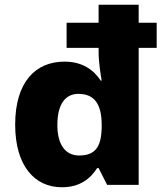

<svg xmlns="http://www.w3.org/2000/svg" viewBox="-20 -780 695 810"><path d="M241 10C317 10 361 -26 390 -71H396L432 0H565V-578H641V-684H565V-760H396V-684H261V-578H396V-562C396 -516 405 -463 409 -440H405C375 -485 328 -520 252 -520C129 -520 44 -433 44 -254C44 -82 125 10 241 10ZM314 -124C253 -124 222 -174 222 -252C222 -343 257 -384 311 -384C380 -384 409 -338 409 -253V-240C407 -162 383 -124 314 -124Z"/></svg>

Font: Noto Sans Arabic UI XBd
Style: Regular
Weight: 800
Designer: Monotype Design Team, Nadine Chahine and Nizar Qandah
Foundry: Monotype Imaging Inc.
Version: Version 2.010